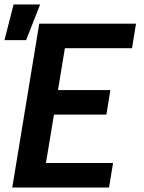

<svg xmlns="http://www.w3.org/2000/svg" viewBox="-24 -841 644 861"><path d="M31 0 152 -735H586L568 -625H267L236 -437H471L453 -327H218L182 -110H483L465 0ZM-4 -661 37 -821H156L93 -661Z"/></svg>

Font: Iosevka XBd Ex Obl
Style: Regular
Weight: 800
Width: 7
Italic angle: -9°
Monospace: yes
Designer: Belleve Invis
Foundry: Belleve Invis
Version: Version 32.5.0; ttfautohint (v1.8.4)